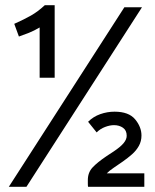

<svg xmlns="http://www.w3.org/2000/svg" viewBox="-20 -721 600 741"><path d="M14 0 460 -693H528L82 0ZM320 0Q319 -2 319 -12.5Q319 -23 319 -26Q319 -55 337 -74.5Q355 -94 392 -119L418 -136Q445 -154 457 -168.5Q469 -183 469 -197Q469 -218 454.5 -228Q440 -238 420 -238Q404 -238 385.5 -231Q367 -224 353 -210L320 -251Q340 -271 367 -280.5Q394 -290 422 -290Q477 -290 501.5 -260.5Q526 -231 526 -198Q526 -176 516 -158Q506 -140 489.5 -125.5Q473 -111 454.5 -98Q436 -85 419.5 -74Q403 -63 392 -52H537V0ZM133 -421V-615Q111 -602 92 -594.5Q73 -587 53 -580L35 -629Q73 -646 99.5 -661Q126 -676 153 -701H191V-421Z"/></svg>

Font: Ubuntu Sans Mono
Style: Regular
Weight: 400
Monospace: yes
Designer: Dalton Maag Ltd
Foundry: Dalton Maag Ltd
Version: Version 1.006